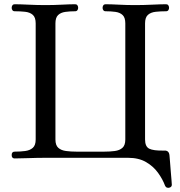

<svg xmlns="http://www.w3.org/2000/svg" viewBox="-20 -747 847 904"><path d="M776 137Q771 138 765.5 136Q760 134 757 127Q746 97 724 66.5Q702 36 667.5 16Q633 -4 583 -4H194Q156 -4 114.5 -2.5Q73 -1 49 -1Q35 -1 35 -17Q35 -33 49 -33Q76 -33 98.5 -36Q121 -39 134.5 -51Q148 -63 148 -90V-637Q148 -665 134.5 -677Q121 -689 98.5 -691.5Q76 -694 49 -694Q42 -694 38.5 -699Q35 -704 35 -710Q35 -717 38.5 -722Q42 -727 49 -727Q73 -727 114.5 -725Q156 -723 194 -723Q233 -723 271 -725Q309 -727 334 -727Q341 -727 344.5 -722Q348 -717 348 -710Q348 -704 344.5 -699Q341 -694 334 -694Q309 -694 287.5 -691Q266 -688 253.5 -676Q241 -664 241 -637V-90Q241 -63 254.5 -51Q268 -39 291 -36Q314 -33 340 -33H471Q498 -33 520.5 -36Q543 -39 556.5 -51Q570 -63 570 -90V-637Q570 -664 557.5 -676Q545 -688 524 -691Q503 -694 477 -694Q470 -694 466.5 -699Q463 -704 463 -710Q463 -717 466.5 -722Q470 -727 477 -727Q502 -727 540 -725Q578 -723 616 -723Q655 -723 696 -725Q737 -727 762 -727Q769 -727 772.5 -722Q776 -717 776 -710Q776 -704 772.5 -699Q769 -694 762 -694Q736 -694 713 -691.5Q690 -689 676.5 -677Q663 -665 663 -637V-90Q663 -57 682.5 -47Q702 -37 752 -38Q776 -40 778 -15Q779 -6 780.5 15Q782 36 784 59.5Q786 83 787.5 101Q789 119 789 123Q789 134 776 137Z"/></svg>

Font: TsukuhouMincho
Style: Regular
Weight: 400
Designer: Iose
Foundry: Typographish
Version: Version 1.001; ttfautohint (v1.8.3)